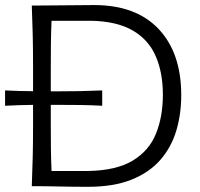

<svg xmlns="http://www.w3.org/2000/svg" viewBox="-31 -735 790 758"><path d="M94.5 0Q97 -60 98.2 -115.2Q99.5 -170.5 99.5 -236.5V-321Q73.5 -320.5 45.8 -319.8Q18 -319 -11 -317.5V-378Q18 -376.5 45.8 -375.8Q73.5 -375 99.5 -375V-475Q99.5 -541 98.2 -597Q97 -653 94.5 -713Q164 -713 221.5 -714Q279 -715 340.5 -715Q506 -715 595.2 -620.5Q684.5 -526 684.5 -359.5Q684.5 -284 664.8 -218.5Q645 -153 601.5 -103.2Q558 -53.5 487.5 -25.5Q417 2.5 316.5 2.5Q252.5 2.5 202.8 1.2Q153 0 94.5 0ZM172.5 -60H317.5Q429 -62 493.5 -101.2Q558 -140.5 585 -207.8Q612 -275 612 -361Q612 -449.5 583.2 -514.5Q554.5 -579.5 492 -615.2Q429.5 -651 329 -653H172.5Q170.5 -607 170 -562Q169.5 -517 169.5 -463.5V-374.5H204Q241 -374.5 283.8 -375.2Q326.5 -376 372.5 -378V-317.5Q326.5 -320 283.8 -320.5Q241 -321 204 -321H169.5V-248Q169.5 -195.5 170 -150.5Q170.5 -105.5 172.5 -60Z"/></svg>

Font: Commissioner Flair Light
Style: Regular
Weight: 300
Designer: Kostas Bartsokas
Foundry: Kostas Bartsokas
Version: Version 1.000; ttfautohint (v1.8.3)